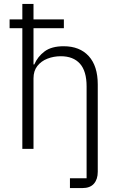

<svg xmlns="http://www.w3.org/2000/svg" viewBox="-20 -760 604 980"><path d="M337 200V150H422V-319Q422 -397 388 -435Q354 -473 290 -473Q254 -473 222 -460.5Q190 -448 170.5 -423Q151 -398 151 -360V0H94V-616H29V-661H94V-740H151V-661H306V-616H151V-431H155Q172 -471 207.5 -497.5Q243 -524 305 -524Q387 -524 433 -473.5Q479 -423 479 -329V117Q479 155 459.5 177.5Q440 200 400 200Z"/></svg>

Font: IBM Plex Sans Light
Style: Regular
Weight: 300
Designer: Mike Abbink, Paul van der Laan, Pieter van Rosmalen
Foundry: Bold Monday
Version: Version 3.201